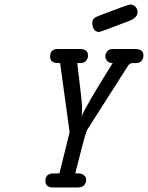

<svg xmlns="http://www.w3.org/2000/svg" viewBox="-20 -827 653 847"><path d="M180.2 -28.8Q180.2 -62 216.8 -62H242.2L287.1 -244.1L245.1 -548.8H235.8Q200.7 -548.8 201.2 -578.1Q201.2 -611.3 236.8 -610.8H334Q368.2 -610.8 368.2 -582Q368.2 -569.8 360.1 -559.3Q352.1 -548.8 333 -548.8H320.8L337.9 -403.8L341.8 -359.9V-336.9L340.8 -314Q353 -351.1 477.1 -548.8H476.1Q460.9 -548.8 452.9 -557.9Q444.8 -566.9 444.8 -578.9Q444.8 -590.8 452.9 -600.8Q460.9 -610.8 480 -610.8H576.2Q613.3 -610.8 612.8 -582Q612.8 -569.8 605 -559.3Q597.2 -548.8 579.1 -548.8H565.9Q552.7 -548.8 544.9 -537.1L366.2 -256.8Q357.4 -243.7 328.1 -125Q318.4 -85.9 312 -62H325.2Q339.4 -62 347.7 -55.9Q356 -49.8 357.9 -44.4Q359.9 -39.1 359.9 -33.2Q359.9 -20 351.3 -10Q342.8 0 321.8 0H213.9Q180.2 0 180.2 -28.8ZM417 -757.8Q543.9 -806.6 554.2 -807.1Q567.4 -807.1 577.1 -797.6Q586.9 -788.1 586.9 -773.9Q586.9 -751 555.2 -736.8Q423.3 -686 417 -686Q400.9 -686 394 -698.5Q387.2 -710.9 387.2 -724.9Q387.2 -738.8 394 -745.4Q400.9 -752 417 -757.8Z"/></svg>

Font: CMU Typewriter Text
Style: Italic
Weight: 500
Italic angle: -14.04°
Version: Version 0.7.0